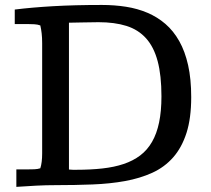

<svg xmlns="http://www.w3.org/2000/svg" viewBox="-20 -729 830 756"><path d="M200.2 0Q161.1 0 122.6 2Q84 3.9 44.4 6.8V-62H88.4Q102.5 -62 115.2 -62.5Q127.9 -63 138.7 -66.4Q146 -88.4 146 -125.5V-559.1Q146 -581.1 144 -597.9Q142.1 -614.7 138.7 -628.9Q127.9 -632.8 115.2 -633.5Q102.5 -634.3 88.4 -634.3H38.1V-691.4Q104.5 -699.7 189 -704.6Q273.4 -709.5 381.3 -709.5Q430.7 -709.5 476.1 -702.4Q521.5 -695.3 560.5 -678.7Q599.6 -662.1 631.3 -634.8Q663.1 -607.4 685.8 -567.1Q708.5 -526.9 720.7 -472.4Q732.9 -418 732.9 -346.7Q732.9 -263.7 714.4 -205.8Q695.8 -147.9 661.9 -109.4Q627.9 -70.8 579.8 -48.8Q531.7 -26.9 472.4 -16.1Q413.1 -5.4 344.2 -2.7Q275.4 0 200.2 0ZM251.5 -61.5Q259.3 -60.5 266.6 -60.5Q273.9 -60.5 281.2 -60.5Q336.9 -60.5 383.3 -65.7Q429.7 -70.8 466.8 -83.3Q503.9 -95.7 532 -116.9Q560.1 -138.2 578.6 -170.4Q597.2 -202.6 606.4 -246.8Q615.7 -291 615.7 -349.6Q615.7 -432.1 600.8 -488Q585.9 -543.9 555.2 -578.1Q524.4 -612.3 477.8 -627Q431.2 -641.6 367.7 -641.6Q333.5 -641.6 302.2 -640.6Q271 -639.6 251.5 -639.6Z"/></svg>

Font: Tienne
Style: Regular
Weight: 400
Designer: vernon adams
Foundry: vernon adams
Version: Version 1.001